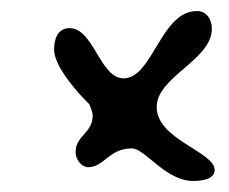

<svg xmlns="http://www.w3.org/2000/svg" viewBox="-20 -553 415 348"><path d="M337 -533C271 -533 257 -411 204 -411C161 -411 150 -502 106 -502C84 -502 78 -481 78 -463C78 -433 121 -384 142 -364C144 -359 148 -349 148 -344C148 -311 117 -308 117 -277C117 -265 127 -250 140 -250C169 -250 177 -284 219 -284C243 -284 280 -225 330 -225C343 -225 369 -227 369 -245C369 -278 264 -300 264 -359C264 -414 364 -444 364 -501C364 -517 355 -533 337 -533Z"/></svg>

Font: ChillLongCangKaiShu Medium
Style: Regular
Weight: 500
Version: Version 3.500;Glyphs 3.1.1 (3135)